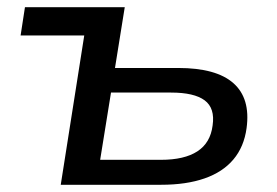

<svg xmlns="http://www.w3.org/2000/svg" viewBox="-20 -511 766 531"><path d="M148 0 213 -413H37L49 -491H325L298 -323H473Q578 -323 625.5 -281Q673 -239 662 -157Q655 -105 625.5 -70Q596 -35 545.5 -17.5Q495 0 426 0ZM257 -69H425Q490 -69 526 -92.5Q562 -116 568 -164Q575 -212 546 -233.5Q517 -255 453 -255H287Z"/></svg>

Font: Nunito Sans 10pt SemiExpanded Medium
Style: Italic
Weight: 500
Width: 6
Italic angle: -9°
Designer: Vernon Adams
Foundry: Vernon Adams
Version: Version 3.101;gftools[0.9.27]